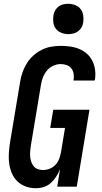

<svg xmlns="http://www.w3.org/2000/svg" viewBox="-20 -985 540 1013"><path d="M169 8Q141 8 116 -1Q91 -10 72.5 -27.5Q54 -45 43.5 -69Q33 -93 29 -119Q25 -145 26.5 -172.5Q28 -200 32 -228L86 -552Q90 -578 98.5 -602.5Q107 -627 121 -650Q135 -673 155.5 -691.5Q176 -710 200 -722Q224 -734 249.5 -738.5Q275 -743 300 -743Q326 -743 351 -739.5Q376 -736 398.5 -726.5Q421 -717 439 -701Q457 -685 467.5 -663.5Q478 -642 481.5 -617Q485 -592 481 -566Q480 -565 480 -563Q480 -561 479 -560H368Q368 -560 368 -561Q368 -562 368 -563Q371 -579 368.5 -595.5Q366 -612 356.5 -624Q347 -636 332 -641.5Q317 -647 300 -647Q280 -647 260.5 -638Q241 -629 227.5 -612.5Q214 -596 206.5 -576.5Q199 -557 196 -537L142 -212Q140 -198 139 -183.5Q138 -169 139.5 -155.5Q141 -142 145.5 -129.5Q150 -117 158.5 -107Q167 -97 180 -92.5Q193 -88 207 -88Q225 -88 242.5 -95Q260 -102 273 -116Q286 -130 292.5 -147.5Q299 -165 302 -183L323 -310H245L261 -406H452L385 0H282L297 -93Q289 -73 277 -54Q265 -35 248.5 -20Q232 -5 211 1.5Q190 8 169 8ZM340 -805Q321 -805 303.5 -812Q286 -819 275 -833Q264 -847 261.5 -866Q259 -885 262 -904Q264 -918 271 -930Q278 -942 289 -950.5Q300 -959 313.5 -962Q327 -965 340 -965Q359 -965 377 -958Q395 -951 405.5 -937Q416 -923 419 -904Q422 -885 419 -866Q417 -852 410 -840Q403 -828 391.5 -819.5Q380 -811 366.5 -808Q353 -805 340 -805Z"/></svg>

Font: Iosevka Curly Oblique
Style: Bold
Weight: 700
Italic angle: -9°
Monospace: yes
Designer: Belleve Invis
Foundry: Belleve Invis
Version: Version 11.1.0; ttfautohint (v1.8.3)